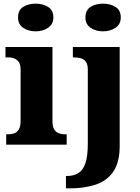

<svg xmlns="http://www.w3.org/2000/svg" viewBox="-20 -794 769 1054"><path d="M14 0V-57H26Q46 -57 61 -63.5Q76 -70 84.5 -86Q93 -102 93 -130V-412Q93 -438 84 -452Q75 -466 60 -472.5Q45 -479 26 -479H10V-536H268V-128Q268 -101 276.5 -85.5Q285 -70 300.5 -63.5Q316 -57 334 -57H346V0ZM176 -622Q135 -622 107 -641.5Q79 -661 79 -698Q79 -738 107 -756Q135 -774 176 -774Q215 -774 244 -756Q273 -738 273 -698Q273 -661 244 -641.5Q215 -622 176 -622ZM342 240V172H349Q385 172 410.5 156Q436 140 449 101.5Q462 63 462 -4V-413Q462 -441 451 -455.5Q440 -470 422.5 -474.5Q405 -479 384 -479H380V-536H637V8Q637 97 602 148Q567 199 505 219.5Q443 240 364 240ZM546 -622Q505 -622 477 -641.5Q449 -661 449 -698Q449 -738 477 -756Q505 -774 546 -774Q585 -774 614 -756Q643 -738 643 -698Q643 -661 614 -641.5Q585 -622 546 -622Z"/></svg>

Font: Noto Serif Ethiopic ExtraBold
Style: Regular
Weight: 800
Version: Version 2.102